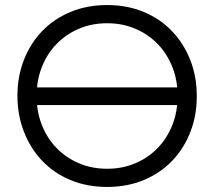

<svg xmlns="http://www.w3.org/2000/svg" viewBox="-20 -730 848 760"><path d="M700 -384H106V-314H700ZM404 -62Q344 -62 293 -83.5Q242 -105 204.5 -143.5Q167 -182 146 -234.5Q125 -287 125 -350Q125 -413 146 -465.5Q167 -518 204.5 -556.5Q242 -595 293 -616.5Q344 -638 404 -638Q464 -638 515 -616.5Q566 -595 603.5 -556.5Q641 -518 662 -465.5Q683 -413 683 -350Q683 -287 662 -234.5Q641 -182 603.5 -143.5Q566 -105 515 -83.5Q464 -62 404 -62ZM404 10Q484 10 549.5 -17.5Q615 -45 661.5 -93.5Q708 -142 733.5 -207.5Q759 -273 759 -349Q759 -426 733.5 -491.5Q708 -557 661.5 -606Q615 -655 549.5 -682.5Q484 -710 404 -710Q324 -710 258.5 -682.5Q193 -655 146.5 -606.5Q100 -558 74.5 -492.5Q49 -427 49 -351Q49 -275 74.5 -209Q100 -143 146.5 -94Q193 -45 258.5 -17.5Q324 10 404 10Z"/></svg>

Font: Tilda Sans VF
Style: Regular
Weight: 400
Designer: ParaType Ltd
Foundry: ParaType Ltd
Version: Version 1.010